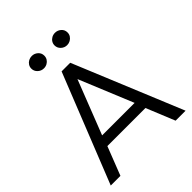

<svg xmlns="http://www.w3.org/2000/svg" viewBox="-246 -1029 1164 1164"><g transform="rotate(-45 336.0 -447.0)"><path d="M15.5 0 294 -700H368L657 0H571.5L496.5 -183.5H170L98.5 0ZM193.5 -252H472L329 -599ZM232 -788.5Q209 -788.5 192.5 -804Q176 -819.5 176 -841.5Q176 -856.5 183.8 -868.5Q191.5 -880.5 204.2 -887.2Q217 -894 232 -894Q254 -894 270.8 -879.2Q287.5 -864.5 287.5 -841.5Q287.5 -826.5 280 -814.5Q272.5 -802.5 259.8 -795.5Q247 -788.5 232 -788.5ZM431 -788.5Q408 -788.5 391.5 -804Q375 -819.5 375 -841.5Q375 -856 382.5 -868Q390 -880 402.8 -887Q415.5 -894 431 -894Q453 -894 469.8 -879.2Q486.5 -864.5 486.5 -841.5Q486.5 -826.5 478.8 -814.5Q471 -802.5 458.2 -795.5Q445.5 -788.5 431 -788.5Z"/></g></svg>

Font: Geologica Roman ExtraLight
Style: Regular
Weight: 250
Designer: Sindre Bremnes, Frode Helland
Foundry: Monokrom Skriftforlag AS
Version: Version 1.010;gftools[0.9.28]